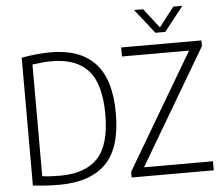

<svg xmlns="http://www.w3.org/2000/svg" viewBox="-61 -1015 1263 1089"><g transform="rotate(-5 570.5 -470.0)"><path d="M234 5.5Q198 5.5 162.8 3.5Q127.5 1.5 83 -3.5V-731Q122 -738.5 165 -743Q208 -747.5 249 -747.5Q417 -747.5 502.2 -655.2Q587.5 -563 587.5 -370Q587.5 -172.5 497.8 -83.5Q408 5.5 234 5.5ZM242.5 -45.5Q385 -45.5 456.2 -120.5Q527.5 -195.5 527.5 -370Q527.5 -542 459.2 -619.2Q391 -696.5 250 -696.5Q224 -696.5 196.2 -694Q168.5 -691.5 140.5 -687.5V-51.5Q165.5 -48 190 -46.8Q214.5 -45.5 242.5 -45.5ZM645 0V-32.5L1032 -688.5H650V-740H1107V-707.5L720 -51.5H1112.5V0ZM851 -806 741.5 -945H793L879 -834L965 -945H1016.5L907 -806Z"/></g></svg>

Font: Encode Sans Semi Condensed Light
Style: Regular
Weight: 300
Width: 4
Designer: Multiple Designers
Foundry: Impallari Type
Version: Version 3.000; ttfautohint (v1.8.3) -l 8 -r 50 -G 200 -x 14 